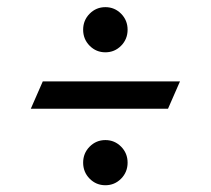

<svg xmlns="http://www.w3.org/2000/svg" viewBox="-20 -640 602 548"><path d="M102.1 -407.7H493.7L459.5 -329.6H67.9ZM235.8 -130.1Q217.3 -148.9 217.3 -175.8Q217.3 -202.6 235.8 -221.4Q254.4 -240.2 280.8 -240.2Q307.1 -240.2 325.7 -221.4Q344.2 -202.6 344.2 -175.8Q344.2 -148.9 325.7 -130.1Q307.1 -111.3 280.8 -111.3Q254.4 -111.3 235.8 -130.1ZM235.8 -509.5Q217.3 -528.3 217.3 -555.2Q217.3 -582 235.8 -600.8Q254.4 -619.6 280.8 -619.6Q307.1 -619.6 325.7 -600.8Q344.2 -582 344.2 -555.2Q344.2 -528.3 325.7 -509.5Q307.1 -490.7 280.8 -490.7Q254.4 -490.7 235.8 -509.5Z"/></svg>

Font: NovaMono
Style: Regular
Weight: 400
Monospace: yes
Version: Version 1.2